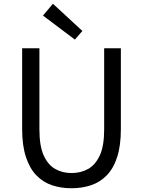

<svg xmlns="http://www.w3.org/2000/svg" viewBox="-20 -990 761 1023"><path d="M361 13Q305 13 257 -3Q209 -19 173.5 -56Q138 -93 118 -154Q98 -215 98 -302V-733H190V-300Q190 -212 213 -161.5Q236 -111 274.5 -89.5Q313 -68 361 -68Q410 -68 449 -89.5Q488 -111 511.5 -161.5Q535 -212 535 -300V-733H624V-302Q624 -215 604.5 -154Q585 -93 549 -56Q513 -19 465 -3Q417 13 361 13ZM379 -779 209 -907 262 -970 419 -825Z"/></svg>

Font: Noto Sans TC Thin
Style: Regular
Weight: 400
Version: Version 2.004-H2;hotconv 1.0.118;makeotfexe 2.5.65603